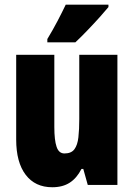

<svg xmlns="http://www.w3.org/2000/svg" viewBox="-20 -786 569 816"><path d="M479 -553.2V0H353L334 -67.9H326.2Q306.6 -29.3 276.6 -9.8Q246.6 9.8 202.1 9.8Q129.4 9.8 89.1 -43.2Q48.8 -96.2 48.8 -192.9V-553.2H210.9V-246.1Q210.9 -190.4 220.5 -162.1Q230 -133.8 253.9 -133.8Q283.2 -133.8 296.4 -151.9Q309.6 -169.9 313.2 -202.6Q316.9 -235.4 316.9 -279.8V-553.2ZM440.9 -766.1V-755.9Q427.2 -739.3 403.6 -712.9Q379.9 -686.5 352.5 -658Q325.2 -629.4 300.3 -606H181.2V-620.1Q205.1 -659.7 224.4 -696.5Q243.7 -733.4 259.3 -766.1Z"/></svg>

Font: Open Sans Condensed ExtraBold
Style: Regular
Weight: 800
Width: 3
Designer: Monotype Design Team
Foundry: Monotype Imaging Inc.
Version: Version 3.000; ttfautohint (v1.8.4)